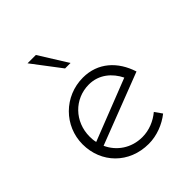

<svg xmlns="http://www.w3.org/2000/svg" viewBox="-179 -729 846 846"><g transform="rotate(-45 243.5 -306.5)"><path d="M267 -488 184 -621H132L233 -488ZM260 -33C191 -33 137 -72 112 -127L446 -256C418 -344 353 -404 260 -404C143 -404 51 -311 51 -197C51 -81 137 8 259 8C310 8 360 -12 398 -42L374 -76C343 -50 303 -33 260 -33ZM257 -364C320 -364 365 -324 389 -275L101 -162C98 -174 97 -186 97 -199C97 -292 167 -364 257 -364Z"/></g></svg>

Font: Sulaf Light
Style: Regular
Weight: 300
Designer: Bandar Raffah (Arabic) and Santiago Orozco (Latin)
Foundry: Caramella and Typemade
Version: Version 1.005;PS 001.005;hotconv 1.0.88;makeotf.lib2.5.64775